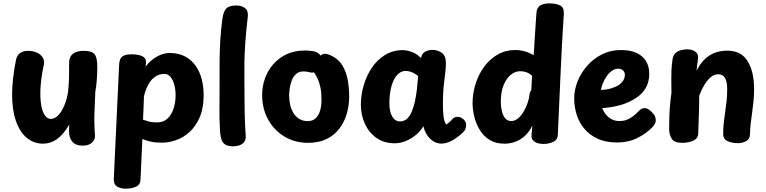

<svg xmlns="http://www.w3.org/2000/svg" viewBox="-20 -854 4612 1156"><path d="M76.7 -495.8Q83.8 -525 103.7 -536.5Q123.7 -548 148.8 -548Q178.2 -548 201.9 -537.4Q225.6 -526.8 237.7 -506.9Q249.8 -487 242.7 -458.8Q238.7 -440.6 233.9 -412.3Q229.2 -384 226 -352.3Q222.8 -320.7 222.8 -293Q222.8 -244.2 230.4 -209.4Q238.1 -174.7 252.5 -156.3Q266.9 -138 286.4 -138Q308.8 -138 329.7 -159Q350.7 -180 366.8 -217.7Q383 -255.3 390.3 -305Q394.1 -346 395.2 -376.3Q396.3 -406.7 396.1 -429.3Q395.8 -452 395.8 -469Q395.8 -514.1 420.6 -531.1Q445.3 -548 483 -548Q531.2 -548 548.5 -528.4Q565.8 -508.9 565.8 -453Q565.8 -413 562.8 -373Q559.8 -333 553.8 -301Q551.8 -249 550.3 -217Q548.8 -185 548.3 -165Q547.8 -145 547.8 -126Q547.8 -96.7 549.2 -78.3Q550.6 -59.9 551.8 -41Q554.6 -16.4 535.2 3.3Q515.9 23 477.8 23Q436.9 23 416.3 0.1Q395.8 -22.8 395.8 -61Q395.8 -68.4 395.8 -74.8Q395.8 -81.1 396.3 -88.1Q396.8 -95 396.8 -103.9Q362.1 -44.3 323.6 -16.7Q285.1 11 238.8 11Q184.1 11 142.2 -23.2Q100.2 -57.3 76.5 -124Q52.8 -190.7 52.8 -287Q52.8 -332 59.4 -387.4Q66 -442.9 76.7 -495.8Z M697.4 -466.3Q699.2 -502.3 717.3 -514.7Q735.3 -527 770.4 -527Q811.8 -527 835.6 -516.2Q859.4 -505.4 859.2 -480Q859 -475.7 858.6 -469.3Q858.2 -462.9 857.2 -452.9Q883.1 -489.3 922.8 -512.2Q962.4 -535 1000.2 -535Q1055.9 -535 1095.2 -513.6Q1134.4 -492.2 1159.2 -456.1Q1183.9 -420 1195.1 -375Q1206.2 -330 1206.2 -282Q1206.2 -204 1183.1 -149.5Q1159.9 -95 1122.5 -60.5Q1085.1 -26 1040.8 -10.5Q996.6 5 954.1 5Q915.7 5 888.4 -1Q861.2 -7 837.2 -17L826 227Q825 258.1 798.9 270.1Q772.9 282 737.2 282Q707.8 282 685.9 269.7Q664 257.3 665 222.9ZM841 -133.4Q853.1 -128.8 873.4 -122.9Q893.8 -117.1 925.6 -117.1Q964.8 -117.1 989.2 -140.6Q1013.6 -164 1025.4 -201.6Q1037.2 -239.1 1037.2 -280.7Q1037.2 -316.8 1028.8 -345.8Q1020.4 -374.9 1005.6 -391.9Q990.7 -409 969.4 -409Q937.7 -409 913.6 -391.8Q889.6 -374.7 875.8 -349.7Q864.4 -329.1 858.3 -312.6Q852.1 -296 846.7 -274Q845.4 -240.3 844.2 -203.4Q843 -166.6 841 -133.4Z M1301.7 -247Q1301.7 -370 1302.2 -493Q1302.7 -616 1318.7 -738Q1324.7 -784.8 1342.2 -802.9Q1359.7 -821 1404 -821Q1435 -821 1455.7 -804.6Q1476.3 -788.1 1471.8 -753Q1461.6 -665.4 1456.9 -596.7Q1452.2 -527.9 1451.4 -470.6Q1450.7 -413.2 1451.5 -361.6Q1452.3 -310 1452.3 -257Q1452.3 -196.3 1454.2 -138.6Q1456 -80.9 1459.4 -37Q1461.2 -13.1 1450.3 0.8Q1439.4 14.7 1421.9 20.8Q1404.4 27 1385.4 27Q1351.4 27 1333.8 14.8Q1316.1 2.7 1309.8 -27.4Q1305.6 -45.8 1303.8 -78.8Q1302.1 -111.8 1301.5 -146.9Q1300.9 -182.1 1301.3 -210.1Q1301.7 -238 1301.7 -247Z M1834.3 6Q1755.2 6 1692.6 -31.8Q1629.9 -69.6 1594.1 -135Q1558.3 -200.4 1558.3 -282Q1558.3 -333.4 1575.2 -381.3Q1592 -429.1 1625.3 -467.3Q1658.6 -505.6 1706.7 -527.8Q1754.8 -550 1817.3 -550Q1842.2 -550 1868.6 -545.3Q1895 -540.7 1910.3 -519Q1915.2 -526.3 1930.4 -529.6Q1945.6 -532.9 1976.6 -518.1Q2019.9 -497.1 2042.8 -457.8Q2065.7 -418.6 2074 -370.6Q2082.3 -322.7 2082.3 -273Q2082.3 -219.7 2068 -169.9Q2053.7 -120.2 2023.8 -80.3Q1993.9 -40.3 1946.8 -17.2Q1899.7 6 1834.3 6ZM1832.7 -124.9Q1862.2 -124.9 1880.4 -141.8Q1898.7 -158.7 1907.2 -187.7Q1915.7 -216.7 1915.7 -254Q1915.7 -296.9 1909.2 -327.4Q1902.7 -358 1892.4 -380Q1882.1 -402 1870.1 -419Q1861.1 -414.4 1843.4 -419.2Q1825.7 -424 1807.2 -424Q1781.2 -424 1764.2 -409.7Q1747.1 -395.3 1737.7 -372.3Q1728.2 -349.3 1724.6 -323.8Q1720.9 -298.3 1720.9 -277Q1720.9 -247.8 1727.7 -220.4Q1734.4 -193.1 1748 -171.6Q1761.6 -150.1 1782.8 -137.5Q1804 -124.9 1832.7 -124.9Z M2152.7 -223Q2152.7 -282 2169.7 -340.1Q2186.7 -398.1 2218.8 -446.1Q2251 -494 2298.1 -523.1Q2345.2 -552.1 2405.7 -552.1Q2428.7 -552.1 2458.7 -541.6Q2488.7 -531.1 2514.7 -504.8Q2521 -533.7 2540.9 -543.6Q2560.9 -553.6 2585.4 -553.6Q2614.9 -553.6 2639.9 -535.7Q2664.9 -517.9 2664.7 -474.3Q2664.7 -444.2 2660.2 -410.9Q2655.7 -377.6 2651.2 -334.8Q2646.7 -292 2646.7 -231Q2646.7 -188.6 2650 -156.2Q2653.3 -123.8 2666.3 -103.8Q2675.3 -110.3 2681.6 -114.9Q2687.9 -119.4 2692.9 -124.7Q2697.9 -130 2703.9 -137Q2711.4 -144.6 2718.4 -147.6Q2725.4 -150.6 2737.1 -150.6Q2753.3 -150.6 2770 -136.3Q2786.7 -122.1 2786.7 -100.4Q2786.7 -86.4 2780.4 -73.8Q2774.2 -61.1 2756.1 -46.1Q2727.8 -21.4 2697.1 -5.4Q2666.3 10.6 2637.1 10.6Q2612.2 10.6 2589.6 -3.3Q2566.9 -17.2 2551.3 -41.1Q2535.7 -65 2529.7 -94Q2512.7 -66 2485.1 -42.6Q2457.6 -19.2 2424.1 -5.3Q2390.7 8.6 2355.7 8.6Q2290.7 8.6 2244.9 -24.8Q2199.2 -58.2 2175.9 -111.1Q2152.7 -164 2152.7 -223ZM2324.4 -232Q2324.2 -183 2341.1 -153.1Q2358 -123.1 2388.6 -123.1Q2413.9 -123.1 2431.1 -139.3Q2448.3 -155.6 2459.9 -183.8Q2471.6 -212 2479 -247.2Q2486.4 -282.4 2490.6 -320.7Q2494.7 -358.9 2497.7 -395.9Q2484.7 -406.9 2472.2 -413.4Q2459.8 -419.9 2447.4 -423.4Q2435.1 -426.9 2421.3 -426.9Q2393.6 -426.9 2371.7 -403.3Q2349.9 -379.8 2337.3 -336.2Q2324.7 -292.6 2324.4 -232Z M3209.7 -775.4Q3211.7 -808.1 3232.4 -820.8Q3253.2 -833.6 3285.8 -833.6Q3331.2 -833.6 3354.3 -820.1Q3377.3 -806.6 3374.6 -769.8Q3363.1 -596.3 3355 -409.7Q3346.9 -223.1 3338.7 -44Q3337.9 -12.9 3311.6 -0.2Q3285.3 12.6 3252 12.6Q3217.1 12.6 3198.4 -1.1Q3179.8 -14.7 3180 -33.7Q3180.2 -43.6 3181.1 -52.7Q3182 -61.9 3183.4 -72.8Q3184.8 -83.7 3185 -97.4Q3166.1 -59.4 3139.8 -35.6Q3113.6 -11.7 3082.5 -0.3Q3051.4 11.1 3017.4 11.1Q2964.6 11.1 2928 -11.7Q2891.4 -34.4 2868.9 -71.2Q2846.3 -108 2835.8 -150.9Q2825.3 -193.8 2825.3 -233.8Q2825.3 -292.8 2843.6 -349.9Q2861.8 -407.1 2895.4 -452.8Q2929 -498.4 2976.2 -525.6Q3023.3 -552.8 3080.7 -552.8Q3109.2 -552.8 3137.3 -545.4Q3165.4 -538 3193.4 -522Q3196.4 -568 3198.9 -612.2Q3201.4 -656.3 3204.4 -697.8Q3207.4 -739.2 3209.7 -775.4ZM2995.3 -239.6Q2995.3 -210.9 3001.7 -184.3Q3008 -157.8 3021.9 -141.5Q3035.9 -125.2 3058.1 -125.2Q3080.2 -125.2 3099.5 -141.6Q3118.8 -158 3133.6 -183.6Q3148.4 -209.1 3157.9 -237.9Q3167.3 -266.8 3169.3 -292.2Q3170.3 -297.4 3172.3 -301.6Q3174.3 -305.7 3178.6 -309.7L3183.8 -398.4Q3164.4 -414 3147.9 -419.6Q3131.3 -425.2 3110.7 -425.2Q3083 -425.2 3056.4 -404.6Q3029.8 -383.9 3012.6 -342.9Q2995.3 -301.9 2995.3 -239.6Z M3696.2 3.9Q3627.2 3.9 3578 -18.9Q3528.8 -41.7 3497.6 -79.6Q3466.4 -117.4 3451.7 -164.7Q3437 -212 3437 -260Q3437 -312.6 3457.5 -364.1Q3478 -415.7 3515.7 -458.4Q3553.3 -501.2 3604.8 -527Q3656.3 -552.8 3719.1 -552.8Q3774.6 -552.8 3812.5 -535.3Q3850.4 -517.8 3869.7 -485.8Q3889 -453.9 3889 -410Q3889 -362.6 3869.2 -326.6Q3849.3 -290.7 3812.1 -266.1Q3767.3 -235.8 3716.2 -221.5Q3665 -207.2 3605.3 -202.9Q3614.1 -182.4 3627.8 -164.9Q3641.6 -147.4 3662.3 -136.3Q3683 -125.2 3711.1 -125.2Q3745.8 -125.2 3773.7 -142.4Q3801.6 -159.7 3823.4 -183Q3834.9 -195.7 3843.9 -199.4Q3853 -203.2 3860 -203.2Q3873.6 -203.2 3887.8 -193.3Q3902.1 -183.4 3913.6 -169.2Q3925 -154.9 3927.3 -139.8Q3930.7 -125.6 3924.2 -111.8Q3917.7 -98.1 3910.7 -91.1Q3873.7 -51.1 3818.3 -23.6Q3763 3.9 3696.2 3.9ZM3598.2 -312.1Q3625 -314.1 3642.3 -317.4Q3659.6 -320.8 3684.1 -331.1Q3707.8 -340.2 3725 -359.3Q3742.2 -378.3 3742.2 -404Q3742.2 -414.1 3737.7 -422.1Q3733.1 -430.1 3724.1 -435.3Q3715.1 -440.4 3701.3 -440.4Q3681.8 -440.4 3664.1 -427.6Q3646.3 -414.7 3632.7 -395Q3619 -375.3 3609.9 -353.3Q3600.9 -331.2 3598.2 -312.1Z M4030.4 -503Q4035 -525.3 4049.8 -537Q4064.6 -548.7 4083.4 -552.8Q4102.2 -557 4115.7 -557Q4146.1 -557 4164.7 -544.3Q4183.2 -531.7 4183.2 -510Q4183.2 -501.1 4181.2 -487.9Q4179.2 -474.8 4177.2 -459.9Q4175.2 -445 4174.2 -429Q4206.4 -491.4 4252.1 -520.2Q4297.8 -549 4359.2 -549Q4442.9 -549 4481.6 -485.5Q4520.3 -422 4520.3 -318Q4520.3 -280 4516.7 -243.9Q4513.1 -207.8 4508.3 -174.2Q4503.4 -140.7 4499.8 -110.4Q4496.2 -80.2 4496.2 -55Q4496.2 -17.4 4473.3 -4.7Q4450.3 8 4423.2 8Q4388.9 8 4361.6 -3.9Q4334.2 -15.9 4334.2 -47Q4334.2 -84 4337.8 -116.6Q4341.4 -149.1 4346.3 -180.9Q4351.1 -212.7 4354.7 -245.8Q4358.3 -279 4358.3 -316Q4358.3 -352.4 4350.8 -372Q4343.2 -391.6 4331.2 -399.3Q4319.1 -407 4304.8 -407Q4279 -407 4257.4 -387.8Q4235.8 -368.7 4218.7 -339.2Q4201.7 -309.8 4189.8 -278Q4189.8 -203 4187 -143.4Q4184.2 -83.9 4183.8 -50Q4183.6 -20.9 4154.8 -7.4Q4126 6 4085.8 6Q4039.7 6 4024.2 -19Q4008.8 -44 4008.8 -77Q4008.8 -107.4 4009.8 -145.8Q4010.8 -184.1 4014.3 -223.8Q4017.8 -263.6 4022.8 -295Q4021.8 -345 4021.8 -377.7Q4021.8 -410.3 4022.8 -431.9Q4023.8 -453.6 4025.5 -469.7Q4027.2 -485.8 4030.4 -503Z"/></svg>

Font: Playpen Sans
Style: Regular
Weight: 400
Designer: Laura Meseguer, Veronika Burian, José Scaglione, Kostas Bartsokas, Vera Evstafieva, Tom Grace, Yorlmar Campos
Foundry: TypeTogether
Version: Version 2.000